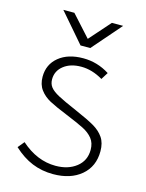

<svg xmlns="http://www.w3.org/2000/svg" viewBox="-109 -762 639 840"><g transform="rotate(15 211.0 -342.0)"><path d="M34 -63 58 -92Q131 -27 215 -27Q272 -27 309 -56Q346 -85 346 -134Q346 -165 330 -185Q314 -205 286.5 -219Q259 -233 203 -256Q151 -277 123 -292Q95 -307 77.5 -330.5Q60 -354 60 -389Q60 -445 101.5 -479Q143 -513 212 -513Q276 -513 331 -478L311 -446Q262 -475 213 -475Q164 -475 133.5 -451Q103 -427 103 -389Q103 -368 114.5 -353.5Q126 -339 153 -324.5Q180 -310 238 -285Q298 -259 327 -242Q356 -225 372.5 -201Q389 -177 389 -139Q389 -70 341 -29.5Q293 11 214 11Q163 11 119 -7Q75 -25 34 -63ZM72 -695H122L208 -600L292 -695H343L229 -564H185Z"/></g></svg>

Font: Bellota Text Light
Style: Regular
Weight: 300
Designer: Kemie Guaida
Foundry: Kemie Guaida
Version: Version 4.001